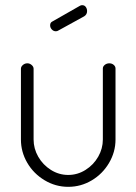

<svg xmlns="http://www.w3.org/2000/svg" viewBox="-20 -717 528 743"><path d="M196 -596Q187 -596 180.5 -603Q174 -610 174 -619Q174 -630 183 -634L290 -695Q294 -697 298 -697Q307 -697 312 -690Q317 -683 317 -674Q317 -661 306 -654L206 -599Q202 -596 196 -596ZM61 -177V-451Q61 -459 68.5 -465.5Q76 -472 86 -472Q95 -472 102.5 -465.5Q110 -459 110 -451V-177Q110 -142 128 -110.5Q146 -79 177 -59.5Q208 -40 244 -40Q280 -40 311 -59.5Q342 -79 360 -110.5Q378 -142 378 -177V-452Q378 -460 385.5 -466Q393 -472 403 -472Q413 -472 420 -466Q427 -460 427 -452V-177Q427 -129 402 -86.5Q377 -44 335 -19Q293 6 244 6Q195 6 152.5 -19.5Q110 -45 85.5 -87Q61 -129 61 -177Z"/></svg>

Font: Dosis
Style: Regular
Weight: 400
Designer: Edgar Tolentino, Pablo Impallari, Igino Marini
Foundry: Edgar Tolentino, Pablo Impallari, Igino Marini
Version: Version 1.007;Glyphs 3.1.1 (3134)